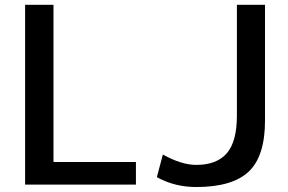

<svg xmlns="http://www.w3.org/2000/svg" viewBox="-20 -750 1169 780"><path d="M82 0V-730.5H197.3V-91.8H532.2V0ZM617.2 -30.3 641.6 -122.1Q717.8 -80.1 777.3 -80.1Q860.4 -80.1 901.4 -127.4Q942.4 -174.8 942.4 -280.3V-730.5H1056.6V-259.8Q1056.6 -115.2 990.2 -52.7Q923.8 9.8 777.3 9.8Q689.5 9.8 617.2 -30.3Z"/></svg>

Font: GenEi M Gothic v2 Medium
Style: Regular
Weight: 500
Version: Version 2.0